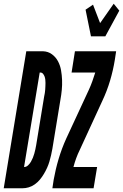

<svg xmlns="http://www.w3.org/2000/svg" viewBox="-67 -1010 660 1030"><path d="M-47 0 74 -735H164Q191 -734 211.5 -719Q232 -704 244 -681.5Q256 -659 260.5 -633Q265 -607 266 -581Q267 -555 264.5 -528Q262 -501 257 -474L214 -212Q211 -195 207 -177.5Q203 -160 198 -143Q193 -126 185.5 -109.5Q178 -93 168.5 -77Q159 -61 147 -46.5Q135 -32 119.5 -21Q104 -10 87 -5Q70 0 53 0ZM62 -114Q74 -114 83.5 -123Q93 -132 99 -142.5Q105 -153 109.5 -164Q114 -175 117 -186Q120 -197 122.5 -208Q125 -219 127 -231L170 -493Q172 -502 173.5 -511Q175 -520 175.5 -529Q176 -538 176.5 -547Q177 -556 177 -565Q177 -574 176 -583Q175 -592 172 -600Q169 -608 163.5 -614.5Q158 -621 149 -621H146ZM421 -815 392 -958 432 -985 470 -886 543 -990 573 -953 498 -815ZM214 0 221 -46Q231 -102 247.5 -157.5Q264 -213 288 -266L410 -529Q420 -551 428.5 -574.5Q437 -598 444 -621H317L335 -735H556L549 -689Q540 -633 523.5 -577.5Q507 -522 482 -469L361 -206Q350 -184 341.5 -160.5Q333 -137 327 -114H454L435 0Z"/></svg>

Font: Iosevka Term Curly Heavy
Style: Italic
Weight: 900
Italic angle: -9°
Designer: Belleve Invis
Foundry: Belleve Invis
Version: Version 32.3.0